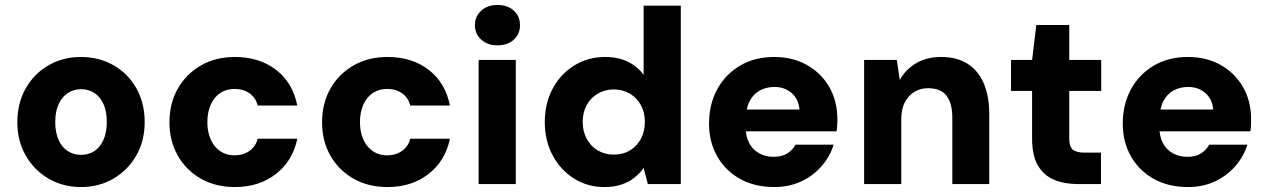

<svg xmlns="http://www.w3.org/2000/svg" viewBox="-20 -743 5114 775"><path d="M307 12Q234 12 176 -22Q118 -56 84 -115Q50 -174 50 -250Q50 -327 84 -386.5Q118 -446 176 -479.5Q234 -513 307 -513Q380 -513 438.5 -479.5Q497 -446 530.5 -386.5Q564 -327 564 -250Q564 -174 530 -115Q496 -56 438 -22Q380 12 307 12ZM307 -118Q337 -118 360 -132.5Q383 -147 397 -177Q411 -207 411 -250Q411 -294 397.5 -323.5Q384 -353 360.5 -368Q337 -383 307 -383Q278 -383 254.5 -368Q231 -353 217 -323.5Q203 -294 203 -250Q203 -207 217 -177Q231 -147 254.5 -132.5Q278 -118 307 -118Z M928 12Q850 12 790.5 -22Q731 -56 697.5 -115Q664 -174 664 -249Q664 -326 697.5 -385Q731 -444 790.5 -478.5Q850 -513 928 -513Q1027 -513 1094.5 -461Q1162 -409 1180 -317H1020Q1012 -349 987 -366.5Q962 -384 927 -384Q894 -384 869.5 -368Q845 -352 831 -321.5Q817 -291 817 -250Q817 -220 825 -195Q833 -170 847.5 -152.5Q862 -135 882 -125.5Q902 -116 927 -116Q950 -116 969 -124Q988 -132 1001.5 -147Q1015 -162 1020 -183H1180Q1162 -94 1094 -41Q1026 12 928 12Z M1544 12Q1466 12 1406.5 -22Q1347 -56 1313.5 -115Q1280 -174 1280 -249Q1280 -326 1313.5 -385Q1347 -444 1406.5 -478.5Q1466 -513 1544 -513Q1643 -513 1710.5 -461Q1778 -409 1796 -317H1636Q1628 -349 1603 -366.5Q1578 -384 1543 -384Q1510 -384 1485.5 -368Q1461 -352 1447 -321.5Q1433 -291 1433 -250Q1433 -220 1441 -195Q1449 -170 1463.5 -152.5Q1478 -135 1498 -125.5Q1518 -116 1543 -116Q1566 -116 1585 -124Q1604 -132 1617.5 -147Q1631 -162 1636 -183H1796Q1778 -94 1710 -41Q1642 12 1544 12Z M1912 0V-501H2062V0ZM1988 -560Q1948 -560 1922.5 -583Q1897 -606 1897 -641Q1897 -677 1922.5 -700Q1948 -723 1988 -723Q2029 -723 2054 -700Q2079 -677 2079 -641Q2079 -606 2054 -583Q2029 -560 1988 -560Z M2419 12Q2352 12 2297.5 -22Q2243 -56 2211 -115.5Q2179 -175 2179 -250Q2179 -326 2211 -385.5Q2243 -445 2298.5 -479Q2354 -513 2422 -513Q2475 -513 2514 -494Q2553 -475 2578 -441V-720H2728V0H2595L2578 -65Q2563 -44 2541.5 -26.5Q2520 -9 2490 1.5Q2460 12 2419 12ZM2457 -119Q2495 -119 2523 -136Q2551 -153 2567 -183Q2583 -213 2583 -251Q2583 -289 2567 -318.5Q2551 -348 2522.5 -365Q2494 -382 2457 -382Q2422 -382 2393 -365Q2364 -348 2348 -318.5Q2332 -289 2332 -251Q2332 -213 2348 -183Q2364 -153 2392.5 -136Q2421 -119 2457 -119Z M3105 12Q3027 12 2968 -20.5Q2909 -53 2875.5 -111Q2842 -169 2842 -244Q2842 -322 2875 -382.5Q2908 -443 2967 -478Q3026 -513 3105 -513Q3180 -513 3237.5 -480.5Q3295 -448 3327.5 -391.5Q3360 -335 3360 -261Q3360 -251 3359.5 -238.5Q3359 -226 3357 -213H2948V-301H3207Q3204 -342 3176 -367Q3148 -392 3106 -392Q3073 -392 3046.5 -377.5Q3020 -363 3005 -333Q2990 -303 2990 -257V-228Q2990 -193 3003.5 -166.5Q3017 -140 3043 -125Q3069 -110 3103 -110Q3136 -110 3157.5 -123.5Q3179 -137 3191 -159H3345Q3330 -111 3296 -72Q3262 -33 3213.5 -10.5Q3165 12 3105 12Z M3468 0V-501H3600L3612 -420Q3634 -461 3676.5 -487Q3719 -513 3779 -513Q3842 -513 3885 -486Q3928 -459 3950.5 -407.5Q3973 -356 3973 -283V0H3824V-269Q3824 -325 3801 -356Q3778 -387 3726 -387Q3695 -387 3670.5 -372Q3646 -357 3632 -329.5Q3618 -302 3618 -263V0Z M4331 0Q4276 0 4234.5 -17.5Q4193 -35 4169.5 -75Q4146 -115 4146 -184V-376H4061V-501H4146L4163 -642H4296V-501H4425V-376H4296V-182Q4296 -152 4310 -139.5Q4324 -127 4357 -127H4424V0Z M4775 12Q4697 12 4638 -20.5Q4579 -53 4545.5 -111Q4512 -169 4512 -244Q4512 -322 4545 -382.5Q4578 -443 4637 -478Q4696 -513 4775 -513Q4850 -513 4907.5 -480.5Q4965 -448 4997.5 -391.5Q5030 -335 5030 -261Q5030 -251 5029.5 -238.5Q5029 -226 5027 -213H4618V-301H4877Q4874 -342 4846 -367Q4818 -392 4776 -392Q4743 -392 4716.5 -377.5Q4690 -363 4675 -333Q4660 -303 4660 -257V-228Q4660 -193 4673.5 -166.5Q4687 -140 4713 -125Q4739 -110 4773 -110Q4806 -110 4827.5 -123.5Q4849 -137 4861 -159H5015Q5000 -111 4966 -72Q4932 -33 4883.5 -10.5Q4835 12 4775 12Z"/></svg>

Font: DM Sans 18pt Black
Style: Regular
Weight: 900
Designer: Colophon Foundry, Jonny Pinhorn
Foundry: Colophon Foundry
Version: Version 4.004;gftools[0.9.30]